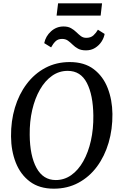

<svg xmlns="http://www.w3.org/2000/svg" viewBox="-20 -1127 718 1157"><path d="M304 10Q217.5 10 160.5 -32.5Q103.5 -75 75.2 -146.8Q47 -218.5 46.5 -305Q45.5 -397 69.8 -478Q94 -559 140.8 -621Q187.5 -683 253.2 -718Q319 -753 400.5 -753Q488.5 -753 545 -710Q601.5 -667 629 -596Q656.5 -525 657.5 -440.5Q658.5 -348.5 634.5 -267Q610.5 -185.5 564.5 -123.2Q518.5 -61 452.5 -25.5Q386.5 10 304 10ZM316 -42Q367.5 -42 409.8 -72Q452 -102 482 -155.5Q512 -209 527.8 -279.5Q543.5 -350 542.5 -430.5Q541 -554.5 503.5 -627.2Q466 -700 388 -700Q336 -700 293.8 -670.2Q251.5 -640.5 221 -587.5Q190.5 -534.5 174.2 -464.5Q158 -394.5 159 -314.5Q160 -188.5 200 -115.2Q240 -42 316 -42ZM246.5 -867Q255 -909 287.5 -938.2Q320 -967.5 363 -967.5Q390 -967.5 408 -957.2Q426 -947 439.8 -933.5Q453.5 -920 467.2 -909.5Q481 -899 500 -899Q527 -899 543.2 -914Q559.5 -929 570 -948L610.5 -922.5Q606.5 -899 591.8 -876.2Q577 -853.5 553.2 -838.5Q529.5 -823.5 498 -823.5Q469 -823.5 450.2 -833.8Q431.5 -844 417.8 -857.8Q404 -871.5 389.5 -882Q375 -892.5 354 -892.5Q329.5 -892.5 314.8 -878.2Q300 -864 288 -841.5ZM330 -1107H595L586.5 -1033H321Z"/></svg>

Font: Merriweather
Style: Italic
Weight: 400
Italic angle: -7.8°
Designer: Eben Sorkin
Foundry: Eben Sorkin
Version: Version 2.100